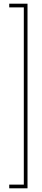

<svg xmlns="http://www.w3.org/2000/svg" viewBox="-20 -820 229 1040"><path d="M129 200H30V180H109V-780H30V-800H129Z"/></svg>

Font: Big Shoulders Stencil Display SC Thin
Style: Regular
Weight: 100
Designer: Patric King
Foundry: XO Type Co
Version: Version 2.001